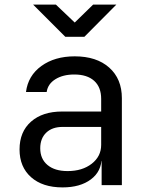

<svg xmlns="http://www.w3.org/2000/svg" viewBox="-20 -805 640 835"><path d="M252 10Q165 10 115 -34.5Q65 -79 65 -155Q65 -232 115 -276Q165 -320 250 -320H420V-375Q420 -426 389.5 -453.5Q359 -481 303 -481Q254 -481 221 -460.5Q188 -440 183 -405H93Q102 -476 160 -518Q218 -560 305 -560Q400 -560 455 -511Q510 -462 510 -378V0H422V-105H407L422 -120Q422 -60 375.5 -25Q329 10 252 10ZM274 -61Q338 -61 379 -93Q420 -125 420 -175V-253H252Q207 -253 181 -228Q155 -203 155 -160Q155 -114 186.5 -87.5Q218 -61 274 -61ZM264 -645 124 -785H223L305 -707L385 -785H486L347 -645Z"/></svg>

Font: JetBrains Mono Zero
Style: Regular-Zero
Weight: 400
Designer: Philipp Nurullin, Konstantin Bulenkov
Foundry: JetBrains
Version: Version 2.211